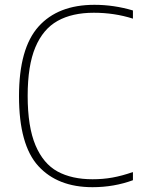

<svg xmlns="http://www.w3.org/2000/svg" viewBox="-20 -769 590 798"><path d="M59 -369Q59 -568 140 -658.5Q221 -749 372.5 -749Q453.5 -749 532.5 -725.5V-691.5Q455.5 -716 370 -716Q280 -716 219.5 -682.2Q159 -648.5 127 -572.5Q95 -496.5 95 -371Q95 -242 127.5 -165.2Q160 -88.5 219.2 -56.2Q278.5 -24 364.5 -24Q408 -24 447.2 -31Q486.5 -38 532.5 -54V-20Q453.5 9 364.5 9Q219.5 9 139.2 -79Q59 -167 59 -369Z"/></svg>

Font: Encode Sans Thin
Style: Regular
Weight: 250
Designer: Multiple Designers
Foundry: Impallari Type
Version: Version 2.000